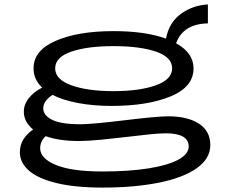

<svg xmlns="http://www.w3.org/2000/svg" viewBox="-20 -625 1028 870"><path d="M933 32Q933 94 871 137.5Q809 181 698.5 203Q588 225 445 225Q320 225 236 204.5Q152 184 111 148Q70 112 70 65Q70 32 86.5 6Q103 -20 130 -38Q88 -73 88 -119Q88 -153 111.5 -181.5Q135 -210 171 -228Q132 -265 132 -315Q132 -397 233.5 -440.5Q335 -484 494 -484Q639 -484 732 -450Q746 -523 799.5 -562Q853 -601 922 -605V-519Q810 -517 778 -429Q857 -385 857 -315Q857 -231 752.5 -188Q648 -145 485 -145Q404 -145 334.5 -158Q265 -171 218 -195Q176 -168 176 -134Q176 -102 216.5 -82Q257 -62 345 -62Q396 -62 544 -80Q692 -98 742 -98Q830 -98 881.5 -64.5Q933 -31 933 32ZM230 -315Q230 -265 303.5 -238.5Q377 -212 494 -212Q612 -212 686 -238.5Q760 -265 760 -315Q760 -366 687 -391Q614 -416 494 -416Q376 -416 303 -391Q230 -366 230 -315ZM835 39Q835 -21 731 -21Q703 -21 655.5 -16Q608 -11 558 -5Q500 2 439 8Q378 14 338 14Q248 14 187 -8Q162 15 162 47Q162 93 233.5 122.5Q305 152 444 152Q565 152 653 138Q741 124 788 98.5Q835 73 835 39Z"/></svg>

Font: BioRhyme Expanded
Style: Regular
Weight: 400
Width: 7
Designer: Aoife Mooney
Foundry: Aoife Mooney Type
Version: Version 1.001